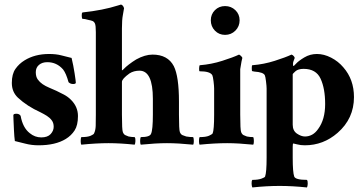

<svg xmlns="http://www.w3.org/2000/svg" viewBox="-20 -632 1579 844"><path d="M38.7 -125.3Q38.7 -132 52 -132Q65.3 -132 70.7 -122.7Q80 -70.7 110.7 -46.7Q133.3 -28 161.3 -28Q189.3 -28 202.7 -42.7Q216 -57.3 216 -74.7Q216 -92 207.3 -103.3Q198.7 -114.7 186 -122.7Q173.3 -130.7 157.3 -138.7Q98.7 -165.3 58.7 -202.7Q32 -228 32 -267.3Q32 -306.7 48 -329.3Q64 -352 88 -366.7Q133.3 -394.7 196 -394.7Q226.7 -394.7 249.3 -388.7Q272 -382.7 294.7 -377.3Q302.7 -344 308 -309.3Q313.3 -274.7 313.3 -268.7Q313.3 -262.7 301.3 -262.7Q289.3 -262.7 281.3 -270.7Q270.7 -309.3 257.3 -326.7Q229.3 -358.7 188 -358.7Q165.3 -358.7 151.3 -346.7Q137.3 -334.7 137.3 -314.7Q137.3 -294.7 146 -282.7Q154.7 -270.7 167.3 -262Q180 -253.3 196 -246.7Q212 -240 228 -232.7Q244 -225.3 261.3 -216Q278.7 -206.7 292 -193.3Q322.7 -162.7 322.7 -122Q322.7 -81.3 308 -58.7Q293.3 -36 269.3 -21.3Q224 6.7 149.3 6.7Q118.7 6.7 90.7 -0.7Q62.7 -8 45.3 -12Q42.7 -30.7 41.3 -60.7Q40 -90.7 39.3 -106Q38.7 -121.3 38.7 -125.3Z M572 4Q509.3 -2.7 456.7 -2.7Q404 -2.7 337.3 4Q334.7 0 334.7 -12Q334.7 -24 337.3 -29.3Q365.3 -29.3 378.7 -35.3Q392 -41.3 393.3 -45.3Q400 -58.7 400.7 -78.7Q401.3 -98.7 401.3 -128V-490.7Q401.3 -520 397.3 -528.7Q393.3 -537.3 386 -540Q378.7 -542.7 370.7 -544Q352 -549.3 342.7 -549.3Q340 -549.3 339.3 -562Q338.7 -574.7 342.7 -577.3Q432 -586.7 498.7 -608Q510.7 -612 512 -612Q521.3 -609.3 525.3 -596Q522.7 -580 520 -565.3Q516 -545.3 516 -506.7V-322.7Q518.7 -322.7 525.3 -330Q532 -337.3 546.7 -348.7Q561.3 -360 578.7 -370.7Q617.3 -392 650.7 -392Q684 -392 707.3 -379.3Q730.7 -366.7 744 -341.3Q766.7 -296 766.7 -185.3V-128Q766.7 -61.3 770.7 -51.3Q774.7 -41.3 782 -38Q789.3 -34.7 798.7 -32Q814.7 -29.3 829.3 -29.3Q832 -24 832 -12Q832 0 829.3 4Q762.7 -2.7 714 -2.7Q665.3 -2.7 598.7 4Q596 0 596 -12Q596 -24 598.7 -29.3Q638.7 -29.3 644 -44Q652 -61.3 652 -128V-197.3Q652 -321.3 593.3 -321.3Q568 -321.3 549.3 -309.3Q516 -285.3 516 -272V-128Q516 -61.3 520 -51.3Q524 -41.3 530.7 -38Q537.3 -34.7 545.3 -32Q558.7 -29.3 572 -29.3Q576 -24 575.3 -12Q574.7 0 572 4Z M1045.3 -377.3Q1042.7 -370.7 1036 -328V-128Q1036 -61.3 1040 -51.3Q1044 -41.3 1050.7 -38Q1057.3 -34.7 1065.3 -32Q1078.7 -29.3 1093.3 -29.3Q1096 -24 1096 -12Q1096 0 1093.3 4Q1026.7 -2.7 978.7 -2.7Q924 -2.7 857.3 4Q854.7 0 854.7 -12Q854.7 -24 857.3 -29.3Q885.3 -29.3 898.7 -35.3Q912 -41.3 914.7 -45.3Q921.3 -61.3 921.3 -128V-242.7Q921.3 -253.3 918.7 -274.7Q916 -296 913.3 -301.3Q904 -318.7 857.3 -318.7Q854.7 -320 855.3 -332.7Q856 -345.3 858.7 -345.3Q909.3 -349.3 957.3 -364.7Q1005.3 -380 1030.7 -392Q1034.7 -390.7 1040 -385.3Q1045.3 -380 1045.3 -377.3ZM906.7 -542.7Q906.7 -569.3 924.7 -587.3Q942.7 -605.3 969.3 -605.3Q996 -605.3 1014.7 -587.3Q1033.3 -569.3 1033.3 -542.7Q1033.3 -516 1014.7 -497.3Q996 -478.7 969.3 -478.7Q942.7 -478.7 924.7 -497.3Q906.7 -516 906.7 -542.7Z M1209.3 185.3Q1152 185.3 1089.3 192Q1086.7 188 1086 176Q1085.3 164 1089.3 158.7Q1114.7 158.7 1129.3 153.3Q1144 148 1145.3 144Q1152 125.3 1152 61.3V-242.7Q1152 -253.3 1149.3 -274.7Q1146.7 -296 1144 -301.3Q1137.3 -314.7 1098.7 -317.3Q1090.7 -318.7 1088.7 -319.3Q1086.7 -320 1086.7 -332.7Q1086.7 -345.3 1089.3 -345.3Q1140 -349.3 1188 -364.7Q1236 -380 1261.3 -392Q1266.7 -390.7 1271.3 -385.3Q1276 -380 1275.3 -376.7Q1274.7 -373.3 1271.3 -366Q1268 -358.7 1268 -351.3Q1268 -344 1269.3 -342Q1270.7 -340 1281.3 -352Q1292 -364 1317.3 -379.3Q1342.7 -394.7 1373.3 -394.7Q1404 -394.7 1435.3 -378.7Q1466.7 -362.7 1489.3 -336Q1536 -282.7 1536 -205.3Q1536 -110.7 1464 -48Q1401.3 6.7 1320 6.7Q1301.3 6.7 1286.7 2.7Q1272 -1.3 1269.3 -1.3Q1266.7 -1.3 1266.7 13.3V61.3Q1266.7 125.3 1273.3 144Q1278.7 158.7 1329.3 158.7Q1333.3 164 1332.7 176Q1332 188 1329.3 192Q1265.3 185.3 1209.3 185.3ZM1266.7 -84Q1266.7 -57.3 1285.3 -44.7Q1304 -32 1320.7 -32Q1337.3 -32 1352 -40Q1366.7 -48 1378.7 -65.3Q1409.3 -106.7 1409.3 -174.7Q1409.3 -242.7 1389.3 -286Q1369.3 -329.3 1314.7 -329.3Q1290.7 -329.3 1278.7 -318.7Q1266.7 -308 1266.7 -305.3Z"/></svg>

Font: Ramaraja
Style: Regular
Weight: 400
Designer: Appaji Ambarisha Darbha
Foundry: Andhrapradesh Society for Knowledge Networks
Version: Version 1.0.4; ttfautohint (v1.2.25-373a) -l 7 -r 28 -G 50 -